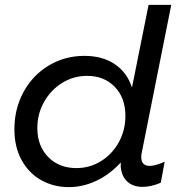

<svg xmlns="http://www.w3.org/2000/svg" viewBox="-20 -762 743 787"><path d="M562 -141Q559 -129 559 -118Q559 -82 594 -82Q616 -82 655 -99L639 -13Q599 4 565 4Q526 4 502.5 -17Q479 -38 475 -77V-96Q429 -46 374 -20.5Q319 5 262 5Q200 5 149 -23.5Q98 -52 68.5 -106Q39 -160 39 -232Q39 -316 76.5 -385Q114 -454 180 -493.5Q246 -533 326 -533Q400 -533 450.5 -499Q501 -465 521 -403L589 -742H682ZM337 -451Q281 -451 234.5 -422Q188 -393 160.5 -344Q133 -295 133 -237Q133 -164 177.5 -118.5Q222 -73 293 -73Q348 -73 394 -101.5Q440 -130 467 -179Q494 -228 494 -287Q494 -361 450.5 -406Q407 -451 337 -451Z"/></svg>

Font: TypoPRO Montserrat Alternates
Style: Italic
Weight: 400
Italic angle: -11.3°
Designer: Julieta Ulanovsky
Foundry: Julieta Ulanovsky
Version: Version 6.001